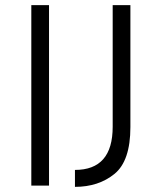

<svg xmlns="http://www.w3.org/2000/svg" viewBox="-20 -723 623 748"><path d="M171 -703V0H102V-703ZM419 -229V-703H488V-228Q488 -96 426 -45.5Q364 5 272 5V-61Q419 -61 419 -229Z"/></svg>

Font: Museo Sans Light
Style: Regular
Weight: 300
Designer: Jos Buivenga
Foundry: Jos Buivenga & Rosetta Type Foundry (extension, remastering)
Version: Version 3.600;PS 1.000;hotconv 1.0.88;makeotf.lib2.5.647800;